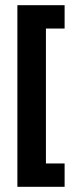

<svg xmlns="http://www.w3.org/2000/svg" viewBox="-20 -720 291 740"><path d="M47 -700H229V-610H157V-90H229V0H47Z"/></svg>

Font: SVN-Bebas Neue
Style: Bold
Weight: 700
Designer: Ryoichi Tsunekawa
Foundry: Ryoichi Tsunekawa
Version: Version 1.300; ttfautohint (v1.7.9-c794)